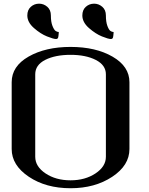

<svg xmlns="http://www.w3.org/2000/svg" viewBox="-20 -999 790 1019"><path d="M542 -917Q542 -882.8 549.8 -861.8Q557.6 -840.8 565.9 -835Q574.2 -829.1 583 -829.1Q583 -827.1 582.5 -820.8Q582 -814.5 581.5 -810.5Q581.1 -806.6 580.1 -801.8Q579.1 -796.9 576.2 -794.4Q573.2 -792 568.4 -792Q554.7 -792 521 -805.7Q487.3 -819.3 452.1 -850.1Q417 -880.9 417 -917Q417 -946.3 435.5 -962.9Q454.1 -979.5 479.5 -979.5Q503.9 -979.5 522.9 -962.9Q542 -946.3 542 -917ZM250 -917Q250 -882.8 258.3 -861.8Q266.6 -840.8 274.9 -835Q283.2 -829.1 292 -829.1Q292 -827.1 291.5 -820.8Q291 -814.5 290.5 -810.5Q290 -806.6 289.1 -801.8Q288.1 -796.9 285.2 -794.4Q282.2 -792 277.3 -792Q263.7 -792 229.5 -805.7Q195.3 -819.3 160.2 -850.1Q125 -880.9 125 -917Q125 -946.3 143.6 -962.9Q162.1 -979.5 187.5 -979.5Q211.9 -979.5 231 -962.9Q250 -946.3 250 -917ZM542 -167V-604.5Q542 -653.3 488.8 -680.7Q435.5 -708 354.5 -708Q273.4 -708 220.2 -681.2Q167 -654.3 167 -604.5V-167Q167 -115.2 221.7 -78.6Q276.4 -42 354.5 -42Q431.6 -42 486.8 -78.6Q542 -115.2 542 -167ZM667 -208Q667 -121.1 575.2 -60.5Q483.4 0 354.5 0Q223.6 0 132.8 -61Q42 -122.1 42 -208V-562.5Q42 -647.5 131.8 -698.7Q221.7 -750 354.5 -750Q488.3 -750 577.6 -698.2Q667 -646.5 667 -562.5Z"/></svg>

Font: okolaks
Style: Bold
Weight: 600
Width: 8
Version: Version 000.6.0